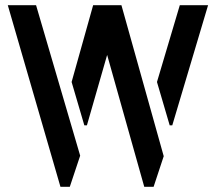

<svg xmlns="http://www.w3.org/2000/svg" viewBox="-20 -720 832 740"><path d="M213 0 10 -700H119L289 -120L249 0ZM536 0 339 -700H448L611 -118L572 0ZM305 -237 256 -404 339 -700H448L315 -237ZM634 -237 585 -404 673 -700H782L644 -237Z"/></svg>

Font: Stick No Bills SemiBold
Style: Regular
Weight: 600
Designer: Kosala Senevirathne, Siva Puranthara, Lasantha Premarathna, Tharique Azeez
Foundry: mooniak
Version: Version 2.000